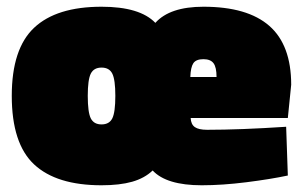

<svg xmlns="http://www.w3.org/2000/svg" viewBox="-20 -538 900 571"><path d="M15 -253Q15 -393 81.5 -455.5Q148 -518 282 -518Q396 -518 442 -470Q485 -518 585 -518Q716 -518 781 -461Q846 -404 846 -286L836 -187H547Q548 -168 559.5 -160Q571 -152 596 -152Q694 -152 831 -161L836 -16Q784 -5 712.5 4Q641 13 580 13Q475 13 434 -31Q410 -8 373 2.5Q336 13 282 13Q148 13 81.5 -49Q15 -111 15 -253ZM624 -309Q624 -338 615 -350Q606 -362 585 -362Q563 -362 555 -350Q547 -338 546 -309ZM323 -253Q323 -301 314 -319Q305 -337 282 -337Q259 -337 250 -319Q241 -301 241 -253Q241 -204 250 -186Q259 -168 282 -168Q305 -168 314 -186Q323 -204 323 -253Z"/></svg>

Font: Cairo Black
Style: Regular
Weight: 900
Designer: Mohamed Gaber, Accademia di Belle Arti di Urbino and others
Foundry: Kief Type Foundry, Accademia di Belle Arti di Urbino and others
Version: Version 3.011